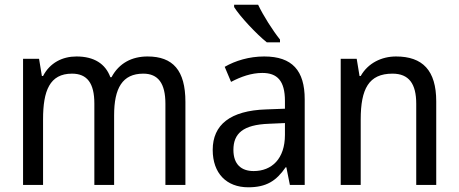

<svg xmlns="http://www.w3.org/2000/svg" viewBox="-20 -786 1949 816"><path d="M607 -546C541 -546 486 -518 454 -458H449C428 -515 380 -546 305 -546C245 -546 192 -519 163 -463H158L146 -536H78V0H163V-279C163 -400 191 -473 286 -473C350 -473 381 -433 381 -346V0H465V-296C465 -411 500 -473 589 -473C652 -473 683 -432 683 -345V0H768V-353C768 -487 715 -546 607 -546Z M1077 -766H975V-756C999 -717 1070 -641 1114 -606H1170V-618C1140 -655 1098 -721 1077 -766ZM1103 -546C1039 -546 980 -528 935 -502L962 -438C1004 -460 1048 -476 1095 -476C1158 -476 1191 -443 1191 -357V-324L1111 -321C959 -316 884 -256 884 -149C884 -49 943 10 1035 10C1112 10 1154 -17 1194 -75H1197L1212 0H1275V-364C1275 -486 1222 -546 1103 -546ZM1123 -260 1191 -263V-213C1191 -111 1135 -59 1058 -59C1006 -59 972 -87 972 -149C972 -218 1012 -256 1123 -260Z M1663 -546C1602 -546 1544 -518 1513 -463H1508L1496 -536H1428V0H1513V-278C1513 -408 1547 -473 1648 -473C1718 -473 1749 -430 1749 -345V0H1834V-355C1834 -487 1776 -546 1663 -546Z"/></svg>

Font: Noto Sans Gujarati UI SemiCondensed
Style: Regular
Weight: 400
Width: 4
Designer: Jelle Bosma - Monotype Design Team, Universal Thirst
Foundry: Monotype Imaging Inc.
Version: Version 2.106